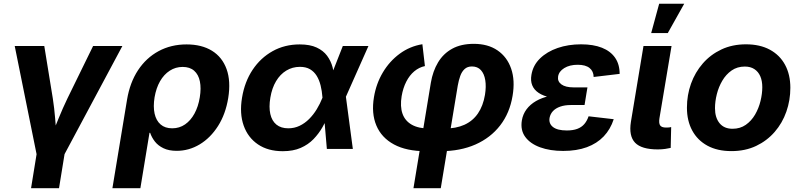

<svg xmlns="http://www.w3.org/2000/svg" viewBox="-20 -775 4165 999"><path d="M171.9 35.2 56.6 -535.6H210.4L254.9 -262.2Q262.7 -211.4 266.8 -160.2Q271 -108.9 275.4 -55.2H242.7Q264.6 -108.9 285.4 -160.2Q306.2 -211.4 330.6 -262.2L464.4 -535.6H616.7L311.5 35.2ZM141.6 204.1 175.3 -3.4H320.8L287.1 204.1Z M564.9 204.1 641.1 -256.8Q655.8 -345.2 698.2 -409.7Q740.7 -474.1 805.4 -509Q870.1 -543.9 950.7 -543.9Q1029.3 -543.9 1082.8 -511Q1136.2 -478 1158.9 -415.5Q1181.6 -353 1167.5 -265.1Q1153.8 -181.2 1114.5 -119.4Q1075.2 -57.6 1019.3 -23.9Q963.4 9.8 899.4 9.8Q858.4 9.8 830.6 -3.7Q802.7 -17.1 786.1 -38.3Q769.5 -59.6 761.2 -84H757.8L710.4 204.1ZM876 -107.4Q913.6 -107.4 942.9 -127.7Q972.2 -147.9 991.9 -184.1Q1011.7 -220.2 1019.5 -268.6Q1027.3 -315.9 1020 -351.6Q1012.7 -387.2 990.2 -407Q967.8 -426.8 930.2 -426.8Q893.6 -426.8 863.3 -407.2Q833 -387.7 812.7 -352.3Q792.5 -316.9 784.2 -268.6Q776.4 -220.2 784.4 -183.8Q792.5 -147.5 815.7 -127.4Q838.9 -107.4 876 -107.4Z M1451.2 11.7Q1374.5 11.7 1322.3 -23.7Q1270 -59.1 1247.8 -121.8Q1225.6 -184.6 1239.3 -266.6Q1252.9 -349.6 1294.4 -411.9Q1335.9 -474.1 1398.7 -509Q1461.4 -543.9 1539.6 -543.9Q1592.8 -543.9 1627.4 -527.8Q1662.1 -511.7 1681.9 -484.9Q1701.7 -458 1710.4 -425.3Q1719.2 -392.6 1721.7 -359.9H1762.2L1779.3 -274.9L1815.9 0H1680.7L1657.7 -269Q1655.3 -301.8 1648.2 -330.3Q1641.1 -358.9 1627.7 -380.6Q1614.3 -402.3 1593 -414.8Q1571.8 -427.2 1540.5 -427.2Q1501.5 -427.2 1469.5 -407.7Q1437.5 -388.2 1416.3 -352.5Q1395 -316.9 1386.7 -267.1Q1378.4 -217.8 1386.5 -181.9Q1394.5 -146 1418.2 -126.7Q1441.9 -107.4 1480 -107.4Q1511.7 -107.4 1538.8 -120.4Q1565.9 -133.3 1588.4 -155.8Q1610.8 -178.2 1628.2 -206.8Q1645.5 -235.4 1657.7 -266.1L1763.7 -535.6H1897L1777.3 -266.1L1731.9 -181.2H1691.9Q1677.2 -147.5 1658 -113.5Q1638.7 -79.6 1611.1 -51Q1583.5 -22.5 1544.4 -5.4Q1505.4 11.7 1451.2 11.7Z M2131.3 204.1 2221.7 -344.2Q2231.9 -404.8 2259.3 -450.4Q2286.6 -496.1 2332.8 -521.5Q2378.9 -546.9 2445.3 -546.9Q2519 -546.9 2568.8 -512.7Q2618.7 -478.5 2639.6 -417.7Q2660.6 -356.9 2647 -276.4Q2632.3 -187 2582.5 -122.6Q2532.7 -58.1 2453.9 -23.2Q2375 11.7 2272 11.7H2196.3Q2095.2 11.7 2030 -23.4Q1964.8 -58.6 1938.2 -122.1Q1911.6 -185.5 1925.8 -270Q1937.5 -340.3 1972.2 -398.4Q2006.8 -456.5 2059.6 -495.4Q2112.3 -534.2 2177.7 -544.9L2190.9 -431.2Q2160.6 -424.8 2135.7 -404.1Q2110.8 -383.3 2094 -350.3Q2077.1 -317.4 2069.8 -274.9Q2061 -221.2 2074.2 -183.6Q2087.4 -146 2122.8 -126Q2158.2 -106 2216.3 -106H2292Q2352.5 -106 2396.2 -125.7Q2439.9 -145.5 2466.8 -184.8Q2493.7 -224.1 2503.4 -281.7Q2510.3 -324.7 2504.9 -357.9Q2499.5 -391.1 2482.2 -410.2Q2464.8 -429.2 2435.5 -429.2Q2412.1 -429.2 2397.5 -415.8Q2382.8 -402.3 2374.8 -379.9Q2366.7 -357.4 2361.8 -329.6L2273.4 204.1Z M2910.2 10.3Q2841.8 10.3 2790.3 -8.5Q2738.8 -27.3 2712.9 -62.7Q2687 -98.1 2695.3 -148.4Q2700.7 -180.7 2719.5 -206.1Q2738.3 -231.4 2769 -249.3Q2799.8 -267.1 2842.3 -276.4Q2884.8 -285.6 2938 -285.6H3030.8L3021.5 -228.5H2949.2Q2918.5 -228.5 2894.8 -220.2Q2871.1 -211.9 2857.2 -197Q2843.3 -182.1 2839.4 -161.6Q2834.5 -131.8 2857.4 -114Q2880.4 -96.2 2929.2 -96.2Q2961.4 -96.2 2983.6 -104.5Q3005.9 -112.8 3020 -129.2Q3034.2 -145.5 3042.5 -169.9L3173.3 -154.8Q3156.2 -102.1 3121.1 -65.2Q3085.9 -28.3 3033.2 -9Q2980.5 10.3 2910.2 10.3ZM2936 -259.8Q2883.8 -259.8 2845.5 -267.6Q2807.1 -275.4 2783 -291.5Q2758.8 -307.6 2749.3 -331.1Q2739.7 -354.5 2745.1 -385.7Q2753.4 -435.5 2789.8 -470.9Q2826.2 -506.3 2881.6 -525.4Q2937 -544.4 3003.4 -544.4Q3067.4 -544.4 3112.1 -526.6Q3156.7 -508.8 3180.4 -474.6Q3204.1 -440.4 3204.1 -390.6L3068.8 -374.5Q3068.4 -404.3 3047.6 -421.1Q3026.9 -438 2985.8 -438Q2943.8 -438 2915.8 -420.7Q2887.7 -403.3 2883.8 -376.5Q2879.9 -351.6 2901.1 -335.9Q2922.4 -320.3 2965.3 -320.3H3036.6L3026.4 -259.8Z M3402.8 2.4Q3317.9 2.4 3284.4 -32.5Q3251 -67.4 3262.7 -141.1L3328.1 -535.6H3474.1L3411.1 -159.2Q3407.2 -133.8 3414.8 -122.6Q3422.4 -111.3 3445.3 -111.3Q3454.6 -111.3 3460.9 -111.8Q3467.3 -112.3 3472.2 -113.8L3469.7 -5.4Q3458.5 -2.9 3441.2 -0.2Q3423.8 2.4 3402.8 2.4ZM3368.2 -603 3409.7 -755.4H3540L3454.6 -603Z M3785.6 11.2Q3712.9 11.2 3661.1 -16.8Q3609.4 -44.9 3581.8 -95.7Q3554.2 -146.5 3554.2 -214.8Q3554.2 -280.3 3575.4 -339.6Q3596.7 -398.9 3637 -445.1Q3677.2 -491.2 3733.9 -517.8Q3790.5 -544.4 3861.3 -544.4Q3934.1 -544.4 3985.8 -516.4Q4037.6 -488.3 4064.9 -437.5Q4092.3 -386.7 4092.3 -318.4Q4092.3 -253.4 4071.5 -194.1Q4050.8 -134.8 4010.7 -88.6Q3970.7 -42.5 3914.1 -15.6Q3857.4 11.2 3785.6 11.2ZM3791.5 -105Q3831.1 -105 3860.4 -125.5Q3889.6 -146 3908.7 -178.7Q3927.7 -211.4 3937 -249.3Q3946.3 -287.1 3946.3 -321.3Q3946.3 -354.5 3935.8 -378.4Q3925.3 -402.3 3905 -415.5Q3884.8 -428.7 3855.5 -428.7Q3815.9 -428.7 3786.6 -408.2Q3757.3 -387.7 3738.3 -355.2Q3719.2 -322.8 3709.7 -284.9Q3700.2 -247.1 3700.2 -211.9Q3700.2 -163.1 3723.9 -134Q3747.6 -105 3791.5 -105Z"/></svg>

Font: Inter 20pt
Style: Bold Italic
Weight: 700
Italic angle: -9.3988°
Version: Version 4.001;git-66647c0bb